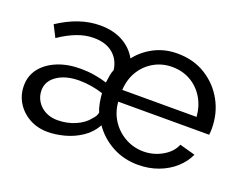

<svg xmlns="http://www.w3.org/2000/svg" viewBox="-90 -700 1113 879"><g transform="rotate(20 466.5 -260.5)"><path d="M30 -153Q30 -201 58 -237Q86 -273 135.5 -293.5Q185 -314 249 -314Q283 -314 316.5 -308.5Q350 -303 378 -294Q380 -310 383 -328Q386 -346 392 -360Q385 -410 350 -438.5Q315 -467 257 -467Q217 -467 176 -451.5Q135 -436 91 -406L62 -463Q165 -531 265 -531Q329 -531 375 -506Q421 -481 446 -436Q479 -479 529.5 -505Q580 -531 641 -531Q720 -531 779.5 -494Q839 -457 872.5 -396Q906 -335 906 -261Q906 -255 905.5 -245.5Q905 -236 904 -231H461Q465 -180 491 -140.5Q517 -101 558 -78.5Q599 -56 647 -56Q695 -56 737.5 -80Q780 -104 796 -143L872 -122Q855 -84 821.5 -54Q788 -24 742.5 -7Q697 10 644 10Q574 10 517.5 -21Q461 -52 426 -103Q404 -63 366.5 -38Q329 -13 286 -1.5Q243 10 204 10Q155 10 115.5 -11.5Q76 -33 53 -70Q30 -107 30 -153ZM377 -120Q394 -137 396 -155Q388 -172 383.5 -197.5Q379 -223 378 -242Q351 -251 321 -256Q291 -261 262 -261Q196 -261 154.5 -233Q113 -205 113 -160Q113 -131 128 -107Q143 -83 169 -69.5Q195 -56 227 -56Q274 -56 314.5 -73.5Q355 -91 377 -120ZM822 -288Q818 -340 793.5 -380Q769 -420 729.5 -442.5Q690 -465 640 -465Q591 -465 551 -442Q511 -419 487 -379.5Q463 -340 460 -288Z"/></g></svg>

Font: YasnoRaleway Medium
Style: Regular
Weight: 500
Designer: Matt McInerney, Pablo Impallari, Rodrigo Fuenzalida
Foundry: Matt McInerney, Pablo Impallari, Rodrigo Fuenzalida
Version: Version 4.026